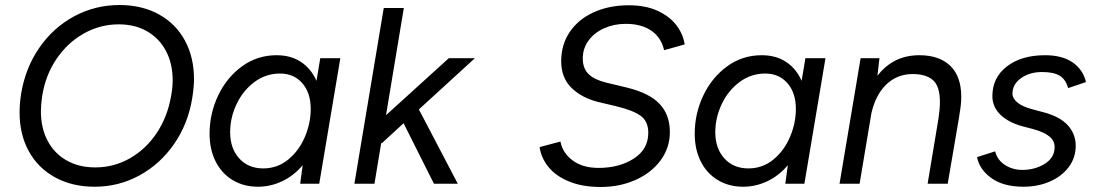

<svg xmlns="http://www.w3.org/2000/svg" viewBox="-20 -732 4365 765"><path d="M58 -284Q58 -319 64 -358Q81 -461 136.5 -541.5Q192 -622 275.5 -667Q359 -712 456 -712Q545 -712 612.5 -675Q680 -638 716.5 -571Q753 -504 753 -416Q753 -387 746 -341Q729 -238 673.5 -158Q618 -78 535.5 -33Q453 12 357 12Q268 12 200 -25Q132 -62 95 -129Q58 -196 58 -284ZM143 -289Q143 -222 169.5 -171.5Q196 -121 245 -93Q294 -65 360 -65Q434 -65 498 -101.5Q562 -138 605 -203Q648 -268 662 -351Q668 -383 668 -412Q668 -478 641.5 -528.5Q615 -579 566.5 -607Q518 -635 453 -635Q379 -635 314 -598.5Q249 -562 205 -497Q161 -432 148 -349Q143 -314 143 -289Z M1186 -74Q1151 -32 1104.5 -10Q1058 12 1008 12Q951 12 907 -14.5Q863 -41 839 -89Q815 -137 815 -199Q815 -279 849 -351Q883 -423 944 -467.5Q1005 -512 1082 -512Q1139 -512 1179.5 -485Q1220 -458 1241 -410L1256 -500H1336L1252 0H1176ZM1029 -61Q1085 -61 1128 -96Q1171 -131 1194.5 -186Q1218 -241 1218 -298Q1218 -362 1184.5 -400.5Q1151 -439 1096 -439Q1039 -439 993.5 -405Q948 -371 922.5 -317Q897 -263 897 -205Q897 -141 933 -101Q969 -61 1029 -61Z M1509 -700H1589L1518 -273L1768 -500H1872L1649 -296L1804 0H1709L1588 -241L1501 -161L1499 -163L1472 0H1392Z M2130 -146 2213 -168Q2222 -122 2262 -92.5Q2302 -63 2365 -63Q2447 -63 2505 -100Q2563 -137 2563 -203Q2563 -249 2532 -271Q2501 -293 2434 -309L2362 -326Q2296 -343 2256 -383Q2216 -423 2216 -488Q2216 -554 2250 -604.5Q2284 -655 2345.5 -683Q2407 -711 2485 -711Q2552 -711 2600 -689Q2648 -667 2675 -631.5Q2702 -596 2708 -555L2626 -532Q2615 -582 2575.5 -609.5Q2536 -637 2473 -637Q2427 -637 2387.5 -619.5Q2348 -602 2325 -570.5Q2302 -539 2302 -499Q2302 -459 2325.5 -436.5Q2349 -414 2395 -403L2478 -383Q2568 -361 2608.5 -317.5Q2649 -274 2649 -206Q2649 -143 2612 -93Q2575 -43 2512 -15Q2449 13 2374 13Q2300 13 2247 -9Q2194 -31 2165 -67Q2136 -103 2130 -146Z M3119 -74Q3084 -32 3037.5 -10Q2991 12 2941 12Q2884 12 2840 -14.5Q2796 -41 2772 -89Q2748 -137 2748 -199Q2748 -279 2782 -351Q2816 -423 2877 -467.5Q2938 -512 3015 -512Q3072 -512 3112.5 -485Q3153 -458 3174 -410L3189 -500H3269L3185 0H3109ZM2962 -61Q3018 -61 3061 -96Q3104 -131 3127.5 -186Q3151 -241 3151 -298Q3151 -362 3117.5 -400.5Q3084 -439 3029 -439Q2972 -439 2926.5 -405Q2881 -371 2855.5 -317Q2830 -263 2830 -205Q2830 -141 2866 -101Q2902 -61 2962 -61Z M3409 -500H3484L3476 -430Q3539 -512 3643 -512Q3722 -512 3766 -470Q3810 -428 3810 -346Q3810 -317 3804 -284L3801 -263L3756 0H3676L3719 -258Q3725 -297 3725 -325Q3725 -389 3697 -413Q3669 -437 3617 -437Q3555 -437 3512 -396Q3469 -355 3452 -281L3405 0H3325Z M3873 -106 3945 -129Q3954 -94 3984.5 -74.5Q4015 -55 4053 -55Q4104 -55 4143 -79.5Q4182 -104 4182 -146Q4182 -171 4161.5 -188Q4141 -205 4099 -217L4053 -229Q3996 -245 3965 -276Q3934 -307 3934 -349Q3934 -423 3992 -467.5Q4050 -512 4144 -512Q4212 -512 4253.5 -483.5Q4295 -455 4307 -405L4236 -381Q4226 -416 4202 -430.5Q4178 -445 4132 -445Q4082 -445 4048 -420.5Q4014 -396 4014 -359Q4014 -340 4034 -323.5Q4054 -307 4092 -297L4133 -286Q4201 -269 4233.5 -234Q4266 -199 4266 -151Q4266 -103 4238 -66Q4210 -29 4162.5 -8.5Q4115 12 4058 12Q3978 12 3930 -22.5Q3882 -57 3873 -106Z"/></svg>

Font: Oak Sans
Style: Italic
Weight: 400
Italic angle: -9.49998°
Foundry: Erik Kennedy, Walven
Version: Version 1.000